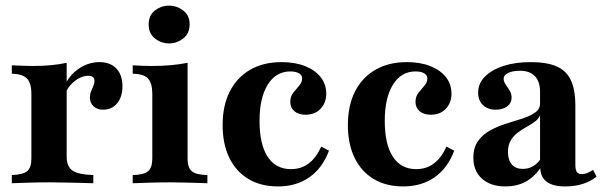

<svg xmlns="http://www.w3.org/2000/svg" viewBox="-20 -649 2138 680"><path d="M21.8 0V-29Q62.1 -30.6 76.6 -43.1Q91.1 -55.6 91.1 -87.1V-316.9Q91.1 -354.8 75.4 -371Q59.7 -387.1 21.8 -387.9V-417.7Q46.8 -416.9 61.7 -416.1Q76.6 -415.3 95.2 -415.3Q165.3 -415.3 216.1 -426.6V-94.4Q216.1 -58.9 237.1 -44.8Q258.1 -30.6 310.5 -29V0Q295.2 -0.8 269.8 -1.2Q244.4 -1.6 214.5 -2.4Q184.7 -3.2 157.3 -3.2Q115.3 -3.2 77.8 -2Q40.3 -0.8 21.8 0ZM345.2 -260.5Q324.2 -260.5 311.3 -272.6Q298.4 -284.7 298.4 -303.2Q298.4 -315.3 302.4 -325.4Q306.5 -335.5 310.5 -344.4Q314.5 -353.2 314.5 -362.1Q314.5 -380.6 292.7 -380.6Q277.4 -380.6 262.1 -373Q246.8 -365.3 233.9 -352.4Q221 -339.5 213.7 -322.6L212.9 -354Q231.5 -388.7 263.7 -408.9Q296 -429 332.3 -429Q370.2 -429 391.9 -406.5Q413.7 -383.9 413.7 -343.5Q413.7 -306.5 395.2 -283.5Q376.6 -260.5 345.2 -260.5Z M450 0V-29Q488.7 -29.8 504 -42.3Q519.4 -54.8 519.4 -87.1V-316.9Q519.4 -353.2 504.8 -370.2Q490.3 -387.1 450 -387.9V-417.7Q466.1 -416.9 482.7 -416.1Q499.2 -415.3 515.3 -415.3Q552.4 -415.3 584.7 -418.1Q616.9 -421 644.4 -426.6V-87.1Q644.4 -54 660.1 -41.9Q675.8 -29.8 714.5 -29V0Q702.4 -0.8 681 -1.2Q659.7 -1.6 634.7 -2.4Q609.7 -3.2 584.7 -3.2Q546.8 -3.2 508.1 -2Q469.4 -0.8 450 0ZM579 -495.2Q550.8 -495.2 528.6 -512.9Q506.5 -530.6 506.5 -562.1Q506.5 -594.4 528.6 -611.7Q550.8 -629 579 -629Q606.5 -629 629 -611.7Q651.6 -594.4 651.6 -562.9Q651.6 -530.6 629 -512.9Q606.5 -495.2 579 -495.2Z M964.5 11.3Q904 11.3 860.1 -14.9Q816.1 -41.1 792.3 -89.9Q768.5 -138.7 768.5 -205.6Q768.5 -275.8 794 -325.4Q819.4 -375 866.1 -402Q912.9 -429 977.4 -429Q1025 -429 1060.5 -414.9Q1096 -400.8 1115.7 -375.8Q1135.5 -350.8 1135.5 -316.9Q1135.5 -285.5 1115.7 -264.1Q1096 -242.7 1062.1 -242.7Q1037.1 -242.7 1022.6 -255.2Q1008.1 -267.7 1008.1 -287.9Q1008.1 -307.3 1018.5 -320.6Q1029 -333.9 1039.5 -345.6Q1050 -357.3 1050 -371Q1050 -383.1 1038.7 -389.5Q1027.4 -396 1008.1 -396Q957.3 -396 928.2 -349.2Q899.2 -302.4 899.2 -221Q899.2 -137.9 927.8 -94Q956.5 -50 1010.5 -50Q1046.8 -50 1073.4 -70.2Q1100 -90.3 1117.7 -129.8L1145.2 -115.3Q1121.8 -53.2 1075.4 -21Q1029 11.3 964.5 11.3Z M1408.1 11.3Q1347.6 11.3 1303.6 -14.9Q1259.7 -41.1 1235.9 -89.9Q1212.1 -138.7 1212.1 -205.6Q1212.1 -275.8 1237.5 -325.4Q1262.9 -375 1309.7 -402Q1356.5 -429 1421 -429Q1468.5 -429 1504 -414.9Q1539.5 -400.8 1559.3 -375.8Q1579 -350.8 1579 -316.9Q1579 -285.5 1559.3 -264.1Q1539.5 -242.7 1505.6 -242.7Q1480.6 -242.7 1466.1 -255.2Q1451.6 -267.7 1451.6 -287.9Q1451.6 -307.3 1462.1 -320.6Q1472.6 -333.9 1483.1 -345.6Q1493.5 -357.3 1493.5 -371Q1493.5 -383.1 1482.3 -389.5Q1471 -396 1451.6 -396Q1400.8 -396 1371.8 -349.2Q1342.7 -302.4 1342.7 -221Q1342.7 -137.9 1371.4 -94Q1400 -50 1454 -50Q1490.3 -50 1516.9 -70.2Q1543.5 -90.3 1561.3 -129.8L1588.7 -115.3Q1565.3 -53.2 1519 -21Q1472.6 11.3 1408.1 11.3Z M1770.2 11.3Q1717.7 11.3 1687.1 -16.1Q1656.5 -43.5 1656.5 -90.3Q1656.5 -126.6 1673.4 -150Q1690.3 -173.4 1717.3 -187.9Q1744.4 -202.4 1774.6 -211.7Q1804.8 -221 1831.9 -229.8Q1858.9 -238.7 1875.8 -250.8Q1892.7 -262.9 1892.7 -283.1V-323.4Q1892.7 -359.7 1874.6 -379Q1856.5 -398.4 1821.8 -398.4Q1796 -398.4 1779.8 -390.7Q1763.7 -383.1 1763.7 -370.2Q1763.7 -359.7 1771 -349.6Q1778.2 -339.5 1785.1 -328.2Q1791.9 -316.9 1791.9 -302.4Q1791.9 -283.9 1776.2 -272.2Q1760.5 -260.5 1735.5 -260.5Q1707.3 -260.5 1690.3 -277Q1673.4 -293.5 1673.4 -321Q1673.4 -353.2 1697.2 -377.4Q1721 -401.6 1762.5 -415.3Q1804 -429 1859.7 -429Q1916.1 -429 1950.8 -414.1Q1985.5 -399.2 2001.6 -365.3Q2017.7 -331.5 2017.7 -274.2V-66.1Q2017.7 -47.6 2023 -39.9Q2028.2 -32.3 2041.1 -32.3Q2050 -32.3 2060.1 -36.3Q2070.2 -40.3 2080.6 -47.6L2092.7 -23.4Q2071.8 -6.5 2044 2.4Q2016.1 11.3 1981.5 11.3Q1896 11.3 1893.5 -53.2Q1871 -21 1840.3 -4.8Q1809.7 11.3 1770.2 11.3ZM1831.5 -50.8Q1850 -50.8 1865.3 -58.9Q1880.6 -66.9 1892.7 -83.1V-240.3Q1887.1 -227.4 1873.8 -217.7Q1860.5 -208.1 1844.4 -199.2Q1828.2 -190.3 1813.3 -179Q1798.4 -167.7 1788.7 -151.2Q1779 -134.7 1779 -110.5Q1779 -82.3 1792.7 -66.5Q1806.5 -50.8 1831.5 -50.8Z"/></svg>

Font: Playfair 5pt SemiExpanded Light ExtraBold
Style: Regular
Weight: 800
Version: Version 2.001;gftools[0.9.30]